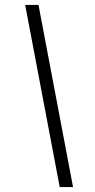

<svg xmlns="http://www.w3.org/2000/svg" viewBox="-20 -653 383 778"><path d="M222 105 82 -633H136L276 105Z"/></svg>

Font: Rasa Light
Style: Italic
Weight: 300
Italic angle: -7.10001°
Designer: Anna Giedrys (Yrsa+Rasa design), David Brezina (Yrsa art-direction, Rasa art-direction, design)
Foundry: Rosetta Type Foundry
Version: Version 2.004